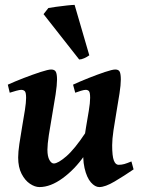

<svg xmlns="http://www.w3.org/2000/svg" viewBox="-20 -739 578 779"><path d="M522 -51.8Q483.4 -25.4 445.1 -2.7Q406.7 20 382.8 20Q365.7 20 348.9 1Q332 -18.1 323 -57.1Q314 -96.2 319.8 -156.2Q322.8 -186.5 328.9 -221.9Q335 -257.3 340.3 -289.6Q345.7 -321.8 345.7 -341.8Q345.7 -364.3 340.8 -369.4Q335.9 -374.5 327.6 -374.5Q321.3 -374.5 308.3 -370.6Q295.4 -366.7 285.2 -362.8L276.4 -395.5Q303.7 -408.2 339.4 -422.4Q375 -436.5 405.5 -446.8Q436 -457 447.8 -457Q461.4 -457 465.8 -447.8Q470.2 -438.5 470.2 -416Q470.2 -394.5 464.8 -359.6Q459.5 -324.7 452.6 -285.4Q445.8 -246.1 440.4 -210Q435.1 -173.8 435.1 -149.9Q435.1 -105.5 441.9 -87.9Q448.7 -70.3 460.9 -70.3Q473.6 -70.3 484.6 -73.5Q495.6 -76.7 513.2 -84ZM326.7 -200.2 321.3 -106.4Q283.7 -52.2 234.4 -16.1Q185.1 20 140.1 20Q121.6 20 101.6 6.6Q81.5 -6.8 67.6 -33.7Q53.7 -60.5 53.7 -100.1Q53.7 -122.1 58.6 -155.3Q63.5 -188.5 69.8 -224.9Q76.2 -261.2 81.1 -292.5Q85.9 -323.7 85.9 -341.8Q85.9 -364.3 80.3 -369.4Q74.7 -374.5 65.9 -374.5Q60.1 -374.5 45.4 -370.6Q30.8 -366.7 19.5 -362.8L11.7 -395.5Q39.6 -408.2 76.2 -422.4Q112.8 -436.5 144.3 -446.8Q175.8 -457 187.5 -457Q201.7 -457 206.5 -447.8Q211.4 -438.5 211.4 -416Q211.4 -394.5 205.6 -356Q199.7 -317.4 191.9 -273.7Q184.1 -230 178.2 -191.4Q172.4 -152.8 172.4 -131.8Q172.4 -104.5 180.4 -90.1Q188.5 -75.7 198.2 -75.7Q215.3 -75.7 249 -104.7Q282.7 -133.8 326.7 -200.2ZM342.3 -514.6Q333 -507.8 321.5 -502.7Q310.1 -497.6 301.3 -497.6L156.7 -681.6L176.3 -706.5Q184.1 -708 206.5 -711.2Q229 -714.4 251.7 -716.8Q274.4 -719.2 282.7 -719.2Z"/></svg>

Font: Gentium Plus
Style: Bold Italic
Weight: 700
Italic angle: -8°
Designer: Victor Gaultney, Annie Olsen, Iska Routamaa, Becca Hirsbrunner
Foundry: SIL International
Version: Version 6.101